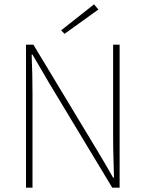

<svg xmlns="http://www.w3.org/2000/svg" viewBox="-20 -866 672 886"><path d="M100 0V-660H134L426 -176Q446 -143 465 -110.5Q484 -78 502 -46H506Q505 -94 503.5 -140Q502 -186 502 -232V-660H532V0H498L206 -484Q187 -517 167.5 -550Q148 -583 130 -614H126Q128 -568 129 -524.5Q130 -481 130 -434V0ZM278 -710 262 -726 414 -846 434 -822Z"/></svg>

Font: Source Sans Variable
Style: Regular
Weight: 200
Designer: Paul D. Hunt
Foundry: Adobe Systems Incorporated
Version: Version 3.006;hotconv 1.0.111;makeotfexe 2.5.65597